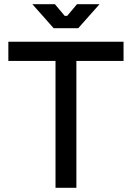

<svg xmlns="http://www.w3.org/2000/svg" viewBox="-20 -900 632 920"><path d="M349 -880 302 -824H290L243 -880H135L237 -765H355L457 -880ZM20 -700V-608H246V0H346V-608H572V-700Z"/></svg>

Font: Space Text Medium
Style: Regular
Weight: 500
Designer: Florian Karsten (Space Text), Colophon Foundry (Space Mono)
Foundry: Florian Karsten
Version: Version 1.003;PS 001.003;hotconv 1.0.88;makeotf.lib2.5.64775